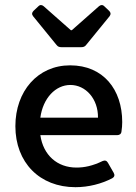

<svg xmlns="http://www.w3.org/2000/svg" viewBox="-20 -740 550 774"><path d="M327.1 -558.6 421.9 -674.8C427.7 -682.6 426.8 -689.5 419.9 -696.3L400.4 -714.8C393.6 -721.7 385.7 -720.7 378.9 -714.8L269.5 -618.2H265.6L156.2 -714.8C149.4 -720.7 141.6 -721.7 134.8 -714.8L115.2 -696.3C108.4 -689.5 107.4 -682.6 113.3 -674.8L208 -558.6C212.9 -551.8 219.7 -549.8 227.5 -549.8H307.6C315.4 -549.8 322.3 -551.8 327.1 -558.6ZM472.7 -248C472.7 -378.9 396.5 -476.6 262.7 -476.6C131.8 -476.6 42 -372.1 42 -231.4C42 -85 139.6 14.6 284.2 14.6C336.9 14.6 389.6 1 432.6 -21.5C441.4 -26.4 443.4 -34.2 438.5 -43L415 -84C410.2 -92.8 402.3 -94.7 393.6 -90.8C353.5 -71.3 320.3 -64.5 288.1 -64.5C210.9 -64.5 154.3 -114.3 142.6 -195.3H453.1C461.9 -195.3 468.8 -200.2 469.7 -210C471.7 -222.7 472.7 -236.3 472.7 -248ZM375 -265.6H142.6C153.3 -344.7 204.1 -397.5 263.7 -397.5C325.2 -397.5 376 -341.8 375 -265.6Z"/></svg>

Font: Ed Sans Neue Medium
Style: Regular
Weight: 500
Designer: Stephen Hutchings
Version: Version 1.004;PS 001.004;hotconv 1.0.88;makeotf.lib2.5.64775